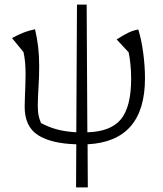

<svg xmlns="http://www.w3.org/2000/svg" viewBox="-20 -618 707 833"><path d="M310 195 311 8Q202 5 144.5 -32Q87 -69 87 -155Q87 -170 88 -194.5Q89 -219 90 -247Q91 -275 91 -297Q91 -352 82 -392L32 -453Q62 -469 84.5 -477.5Q107 -486 132 -491Q141 -453 145.5 -415Q150 -377 150 -332Q150 -283 147 -238.5Q144 -194 144 -159Q144 -135 147 -119Q150 -103 158 -84Q192 -66 227.5 -56.5Q263 -47 311 -44L314 -598H356L359 -44Q461 -47 505 -101Q549 -155 549 -277Q549 -307 546 -338Q543 -369 538 -391L486 -447Q516 -466 536.5 -476Q557 -486 580 -490Q593 -449 601 -391Q609 -333 609 -278Q609 -5 360 8L361 195Z"/></svg>

Font: Piazzolla Light
Style: Regular
Weight: 300
Designer: Juan Pablo del Peral
Foundry: Huerta Tipografica
Version: Version 1.330